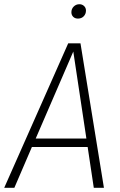

<svg xmlns="http://www.w3.org/2000/svg" viewBox="-37 -889 569 909"><path d="M407 0 378 -193H114L31 0H-17L286 -684H344L455 0ZM132 -233H372L310 -645ZM301 -831Q301 -847 312 -858Q323 -869 339 -869Q352 -869 361 -860.5Q370 -852 370 -839Q370 -823 359.5 -812Q349 -801 332 -801Q318 -801 309.5 -809.5Q301 -818 301 -831Z"/></svg>

Font: Fira Sans Condensed ExtraLight
Style: Italic
Weight: 275
Width: 3
Italic angle: -8°
Designer: Carrois Corporate & Edenspiekermann AG
Foundry: Carrois Corporate GbR & Edenspiekermann AG
Version: Version 4.203